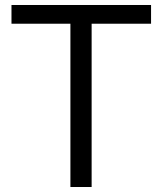

<svg xmlns="http://www.w3.org/2000/svg" viewBox="-20 -749 650 769"><path d="M262 0V-665H347V0ZM26 -654V-729H585V-654Z"/></svg>

Font: Mona Sans ExtraLight
Style: Regular
Weight: 400
Version: Version 2.000